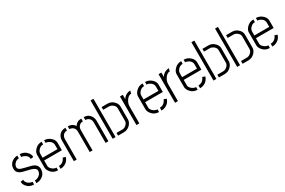

<svg xmlns="http://www.w3.org/2000/svg" viewBox="111 -1826 4417 2971"><g transform="rotate(-30 2320.0 -340.5)"><path d="M19.5 -134.8 68.4 -143.6Q68.4 -92.8 122.1 -60.5Q151.4 -43.9 179.7 -43V4.9Q94.7 4.9 46.9 -58.6Q19.5 -95.7 19.5 -134.8ZM23.4 -362.3Q23.4 -451.2 102.5 -493.2Q139.6 -512.7 177.7 -512.7V-463.9Q131.8 -463.9 98.6 -425.8Q73.2 -397.5 73.2 -362.3Q73.2 -328.1 121.1 -309.6Q139.6 -301.8 268.6 -270.5Q275.4 -268.6 281.2 -267.6Q383.8 -241.2 390.6 -162.1Q390.6 -157.2 390.6 -152.3Q390.6 -65.4 319.3 -21.5Q275.4 4.9 220.7 4.9V-43Q271.5 -43 309.6 -79.1Q340.8 -109.4 340.8 -151.4Q340.8 -195.3 259.8 -220.7Q254.9 -222.7 135.7 -251Q127 -252.9 120.1 -254.9Q34.2 -280.3 24.4 -344.7Q23.4 -353.5 23.4 -362.3ZM219.7 -462.9V-512.7Q301.8 -512.7 350.6 -451.2Q381.8 -413.1 381.8 -371.1L333 -363.3Q333 -420.9 269.5 -450.2Q242.2 -462.9 219.7 -462.9Z M449.2 -139.6V-373Q450.2 -418.9 492.2 -460.9Q540 -510.7 610.4 -510.7V-462.9Q554.7 -462.9 518.6 -413.1Q500 -387.7 500 -365.2V-288.1H765.6V-365.2Q765.6 -414.1 717.8 -444.3Q687.5 -463.9 655.3 -463.9V-510.7Q720.7 -510.7 772.5 -462.9Q815.4 -421.9 816.4 -374V-239.3H500V-139.6Q500 -109.4 537.1 -77.1Q572.3 -47.9 611.3 -47.9V0Q525.4 0 475.6 -70.3Q449.2 -107.4 449.2 -139.6ZM655.3 0V-50.8Q718.8 -50.8 754.9 -104.5Q765.6 -121.1 769.5 -135.7L817.4 -119.1Q795.9 -47.9 730.5 -16.6Q695.3 0 655.3 0Z M892.6 0V-373Q892.6 -434.6 934.6 -476.6Q974.6 -513.7 1037.1 -513.7V-463.9Q977.5 -463.9 953.1 -412.1Q943.4 -390.6 943.4 -366.2V0ZM1080.1 -463.9V-513.7Q1153.3 -513.7 1191.4 -463.9Q1196.3 -457 1201.2 -450.2Q1233.4 -499 1281.2 -509.8Q1299.8 -513.7 1321.3 -513.7V-463.9Q1262.7 -463.9 1237.3 -413.1Q1226.6 -390.6 1226.6 -366.2V0H1175.8V-366.2Q1175.8 -424.8 1129.9 -451.2Q1107.4 -463.9 1080.1 -463.9ZM1364.3 -463.9V-513.7Q1455.1 -513.7 1494.1 -434.6Q1509.8 -403.3 1509.8 -373V0H1459V-366.2Q1459 -426.8 1411.1 -452.1Q1389.6 -463.9 1364.3 -463.9Z M1585.9 0V-684.6H1637.7V0ZM1682.6 0V-48.8H1787.1Q1829.1 -48.8 1864.3 -85.9Q1888.7 -112.3 1889.6 -141.6V-369.1Q1889.6 -411.1 1846.7 -441.4Q1817.4 -461.9 1787.1 -461.9H1682.6V-510.7H1788.1Q1859.4 -510.7 1908.2 -454.1Q1940.4 -415 1940.4 -373V-139.6Q1940.4 -93.8 1901.4 -50.8Q1855.5 -1 1786.1 0Z M2010.7 0V-510.7H2061.5V-430.7Q2081.1 -471.7 2127 -495.1Q2157.2 -510.7 2189.5 -510.7H2195.3L2182.6 -461.9Q2133.8 -461.9 2094.7 -403.3Q2062.5 -354.5 2062.5 -300.8V0Z M2252.9 -139.6V-373Q2253.9 -418.9 2295.9 -460.9Q2343.8 -510.7 2414.1 -510.7V-462.9Q2358.4 -462.9 2322.3 -413.1Q2303.7 -387.7 2303.7 -365.2V-288.1H2569.3V-365.2Q2569.3 -414.1 2521.5 -444.3Q2491.2 -463.9 2459 -463.9V-510.7Q2524.4 -510.7 2576.2 -462.9Q2619.1 -421.9 2620.1 -374V-239.3H2303.7V-139.6Q2303.7 -109.4 2340.8 -77.1Q2376 -47.9 2415 -47.9V0Q2329.1 0 2279.3 -70.3Q2252.9 -107.4 2252.9 -139.6ZM2459 0V-50.8Q2522.5 -50.8 2558.6 -104.5Q2569.3 -121.1 2573.2 -135.7L2621.1 -119.1Q2599.6 -47.9 2534.2 -16.6Q2499 0 2459 0Z M2700.2 0V-510.7H2751V-430.7Q2770.5 -471.7 2816.4 -495.1Q2846.7 -510.7 2878.9 -510.7H2884.8L2872.1 -461.9Q2823.2 -461.9 2784.2 -403.3Q2752 -354.5 2752 -300.8V0Z M2942.4 -139.6V-373Q2943.4 -418.9 2985.4 -460.9Q3033.2 -510.7 3103.5 -510.7V-462.9Q3047.9 -462.9 3011.7 -413.1Q2993.2 -387.7 2993.2 -365.2V-288.1H3258.8V-365.2Q3258.8 -414.1 3210.9 -444.3Q3180.7 -463.9 3148.4 -463.9V-510.7Q3213.9 -510.7 3265.6 -462.9Q3308.6 -421.9 3309.6 -374V-239.3H2993.2V-139.6Q2993.2 -109.4 3030.3 -77.1Q3065.4 -47.9 3104.5 -47.9V0Q3018.6 0 2968.8 -70.3Q2942.4 -107.4 2942.4 -139.6ZM3148.4 0V-50.8Q3211.9 -50.8 3248 -104.5Q3258.8 -121.1 3262.7 -135.7L3310.5 -119.1Q3289.1 -47.9 3223.6 -16.6Q3188.5 0 3148.4 0Z M3387.7 0V-684.6H3439.5V0ZM3484.4 0V-48.8H3588.9Q3630.9 -48.8 3666 -85.9Q3690.4 -112.3 3691.4 -141.6V-369.1Q3691.4 -411.1 3648.4 -441.4Q3619.1 -461.9 3588.9 -461.9H3484.4V-510.7H3589.8Q3661.1 -510.7 3710 -454.1Q3742.2 -415 3742.2 -373V-139.6Q3742.2 -93.8 3703.1 -50.8Q3657.2 -1 3587.9 0Z M3810.5 0V-684.6H3862.3V0ZM3907.2 0V-48.8H4011.7Q4053.7 -48.8 4088.9 -85.9Q4113.3 -112.3 4114.3 -141.6V-369.1Q4114.3 -411.1 4071.3 -441.4Q4042 -461.9 4011.7 -461.9H3907.2V-510.7H4012.7Q4084 -510.7 4132.8 -454.1Q4165 -415 4165 -373V-139.6Q4165 -93.8 4126 -50.8Q4080.1 -1 4010.7 0Z M4233.4 -139.6V-373Q4234.4 -418.9 4276.4 -460.9Q4324.2 -510.7 4394.5 -510.7V-462.9Q4338.9 -462.9 4302.7 -413.1Q4284.2 -387.7 4284.2 -365.2V-288.1H4549.8V-365.2Q4549.8 -414.1 4502 -444.3Q4471.7 -463.9 4439.5 -463.9V-510.7Q4504.9 -510.7 4556.6 -462.9Q4599.6 -421.9 4600.6 -374V-239.3H4284.2V-139.6Q4284.2 -109.4 4321.3 -77.1Q4356.4 -47.9 4395.5 -47.9V0Q4309.6 0 4259.8 -70.3Q4233.4 -107.4 4233.4 -139.6ZM4439.5 0V-50.8Q4502.9 -50.8 4539.1 -104.5Q4549.8 -121.1 4553.7 -135.7L4601.6 -119.1Q4580.1 -47.9 4514.6 -16.6Q4479.5 0 4439.5 0Z"/></g></svg>

Font: Post No Bills Colombo
Style: Regular
Weight: 500
Designer: Kosala Senevirathne, Siva Puranthara, Lasantha Premarathna, Tharique Azeez
Foundry: Mooniak
Version: Version 1.220 ; ttfautohint (v1.5)